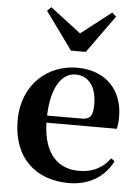

<svg xmlns="http://www.w3.org/2000/svg" viewBox="-58 -882 688 943"><g transform="rotate(5 286.0 -410.5)"><path d="M316 16C415 16 490 -29 532 -110L514 -123C479 -76 432 -48 361 -48C261 -48 186 -113 182 -270H529C533 -288 535 -306 535 -331C535 -455 456 -552 309 -552C167 -552 40 -449 40 -269C40 -84 154 16 316 16ZM182 -305C187 -452 240 -518 304 -518C368 -518 408 -468 408 -380C408 -326 396 -305 353 -305ZM157 -837 137 -818 271 -633H344L477 -818L457 -837L308 -721Z"/></g></svg>

Font: Noto Serif CJK KR
Style: Bold
Weight: 700
Designer: Ryoko NISHIZUKA 西塚涼子 (kana & ideographs); Frank Grießhammer (Latin, Greek & Cyrillic); Wenlong ZHANG 张文龙 (bopomofo); San
Foundry: Adobe
Version: Version 2.001;hotconv 1.1.0;makeotfexe 2.6.0